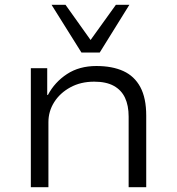

<svg xmlns="http://www.w3.org/2000/svg" viewBox="-20 -777 733 797"><path d="M108 0V-494H176V-383H179Q207 -436 258 -469.5Q309 -503 380 -503Q446 -503 492 -482Q538 -461 562.5 -415.5Q587 -370 587 -297V0H514V-293Q514 -339 499 -371Q484 -403 452.5 -420.5Q421 -438 371 -438Q315 -438 272 -414.5Q229 -391 205 -353Q181 -315 181 -270V0ZM318 -559 194 -757H252L356 -611L461 -757H517L394 -559Z"/></svg>

Font: Nunito Sans 7pt SemiExpanded Light
Style: Regular
Weight: 300
Width: 6
Designer: Vernon Adams
Foundry: Vernon Adams
Version: Version 3.101;gftools[0.9.27]